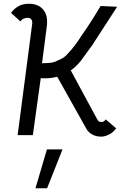

<svg xmlns="http://www.w3.org/2000/svg" viewBox="-20 -720 733 1023"><path d="M152 -598Q152 -610 146 -617.5Q140 -625 128 -625Q101 -625 89 -606L39 -651Q52 -671 76 -685.5Q100 -700 133 -700Q180 -700 205.5 -674Q231 -648 231 -605Q231 -592 230 -585L204 -383L231 -384Q266 -385 288 -398Q306 -405 318 -413Q330 -421 340 -433Q376 -469 417 -534Q453 -583 516 -688L604 -684L472 -480L448 -447L411 -396Q393 -374 377 -360.5Q361 -347 357 -345L497 -86Q503 -75 508 -72.5Q513 -70 522 -70Q528 -70 534 -74Q540 -78 543 -84L599 -36Q583 -14 560.5 -3Q538 8 519 8Q492 8 470.5 -4Q449 -16 439 -36L285 -311Q264 -306 246.5 -304Q229 -302 197 -303L155 0H74L151 -589Q152 -592 152 -598ZM230 76H313L231 283H169Z"/></svg>

Font: Bellota
Style: Bold Italic
Weight: 700
Italic angle: -7.5°
Designer: Kemie Guaida
Foundry: Kemie Guaida
Version: Version 4.001